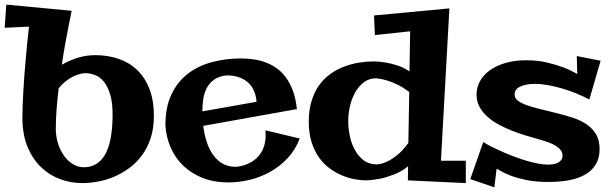

<svg xmlns="http://www.w3.org/2000/svg" viewBox="-47 -760 2616 822"><path d="M611.8 -263.2Q611.8 -210.4 598.1 -168.9Q584.5 -127.4 561 -95.5Q537.6 -63.5 506.8 -40.8Q476.1 -18.1 442.1 -3.7Q408.2 10.7 373 17.3Q337.9 23.9 306.2 23.9Q257.8 23.9 212.2 7.6Q166.5 -8.8 130.6 -42.5Q94.7 -76.2 72.5 -127.4Q50.3 -178.7 48.8 -249Q48.8 -277.3 50 -309.6Q51.3 -341.8 53.2 -375Q55.2 -408.2 57.6 -441.2Q60.1 -474.1 63 -504.4Q68.8 -574.7 77.1 -646L-26.9 -641.1L-20 -740.2L259.8 -713.9Q253.4 -682.6 246.1 -645.5Q239.7 -613.8 232.2 -572Q224.6 -530.3 217.8 -482.9Q251.5 -502.4 287.4 -513.2Q323.2 -523.9 360.8 -523.9Q413.6 -523.9 459.5 -508.5Q505.4 -493.2 539.3 -461.2Q573.2 -429.2 592.5 -380.1Q611.8 -331.1 611.8 -263.2ZM191.9 -209Q191.9 -174.8 201.7 -144.8Q211.4 -114.7 227.8 -92.3Q244.1 -69.8 265.9 -56.9Q287.6 -43.9 311 -43.9Q371.1 -43.9 402.3 -97.2Q433.6 -150.4 435.1 -263.2Q435.5 -319.8 424.8 -355.2Q414.1 -390.6 397.2 -410.9Q380.4 -431.2 360.4 -438.5Q340.3 -445.8 323.2 -446.8Q310.5 -447.3 295.4 -443.4Q280.3 -439.5 264.2 -431.4Q248 -423.3 232.7 -410.9Q217.3 -398.4 204.1 -381.8Q198.7 -336.4 195.3 -292.5Q191.9 -248.5 191.9 -209Z M1236.3 -167Q1217.8 -118.7 1184.8 -83.3Q1151.9 -47.9 1110.4 -24.7Q1068.8 -1.5 1022.5 9.8Q976.1 21 931.2 21Q868.7 21 819.8 1.5Q771 -18.1 736.8 -51.3Q702.6 -84.5 683.3 -129.2Q664.1 -173.8 661.1 -224.1Q661.1 -300.8 686.8 -355.2Q712.4 -409.7 756.6 -443.8Q800.8 -478 859.9 -493.9Q918.9 -509.8 985.4 -509.8Q1009.8 -509.8 1035.9 -506.3Q1062 -502.9 1086.9 -494.1Q1111.8 -485.4 1134.5 -470Q1157.2 -454.6 1175.5 -430.4Q1193.8 -406.2 1206.5 -372.6Q1219.2 -338.9 1224.1 -293L823.2 -221.2Q827.1 -187.5 837.2 -155.3Q847.2 -123 864.3 -98.4Q881.3 -73.7 906.5 -59.3Q931.6 -44.9 966.3 -45.9Q1003.9 -50.3 1032.7 -68.4Q1044.9 -76.2 1056.2 -87.6Q1067.4 -99.1 1075.7 -115.2Q1084 -131.3 1087.9 -152.8Q1091.8 -174.3 1089.4 -202.1ZM1051.3 -324.2Q1049.3 -347.2 1043 -364.3Q1036.6 -381.3 1027.1 -393.6Q1017.6 -405.8 1006.1 -413.8Q994.6 -421.9 982.9 -426.8Q955.6 -438 921.4 -437Q889.2 -433.1 869.1 -418.7Q849.1 -404.3 838.1 -383.1Q827.1 -361.8 823.2 -335.9Q819.3 -310.1 819.3 -283.2Z M1947.3 23.9 1699.2 12.2 1700.2 -47.9Q1670.9 -24.9 1639.2 -12.7Q1607.4 -0.5 1581.1 4.9Q1549.8 11.2 1520 12.2Q1499 12.2 1472.9 7.6Q1446.8 2.9 1419.7 -8.1Q1392.6 -19 1366.5 -37.6Q1340.3 -56.2 1320.1 -84Q1299.8 -111.8 1287.4 -150.1Q1274.9 -188.5 1274.9 -238.8Q1274.9 -290 1287.4 -329.3Q1299.8 -368.7 1320.8 -397.2Q1341.8 -425.8 1369.9 -445.1Q1397.9 -464.4 1429 -475.8Q1460 -487.3 1492.2 -492.2Q1524.4 -497.1 1554.2 -497.1Q1580.6 -496.6 1607.4 -491.7Q1630.4 -487.8 1656.5 -479Q1682.6 -470.2 1706.1 -454.1L1709 -626L1558.1 -609.9L1554.2 -693.8L1877 -724.1L1840.8 -71.8H1947.3ZM1563 -424.8Q1532.7 -424.8 1510.5 -407.7Q1488.3 -390.6 1473.4 -364Q1458.5 -337.4 1451.2 -304.9Q1443.8 -272.5 1443.8 -242.2Q1443.8 -211.9 1450.4 -179.2Q1457 -146.5 1471.7 -119.1Q1486.3 -91.8 1509.5 -74Q1532.7 -56.2 1565.9 -56.2Q1585.9 -57.1 1608.4 -67.4Q1627.4 -75.7 1651.6 -94.5Q1675.8 -113.3 1701.2 -147.9L1705.1 -366.2Q1675.8 -388.2 1650.1 -399.9Q1624.5 -411.6 1605 -417Q1582 -423.3 1563 -424.8Z M2524.4 -500 2476.1 -334Q2452.1 -346.7 2422.9 -358.9Q2393.6 -371.1 2362.5 -380.4Q2331.5 -389.6 2300.5 -395.3Q2269.5 -400.9 2242.2 -400.9Q2204.1 -400.9 2180.2 -389.4Q2156.2 -377.9 2156.2 -356Q2156.2 -341.8 2167 -331.8Q2177.7 -321.8 2199.5 -313Q2221.2 -304.2 2254.2 -295.9Q2287.1 -287.6 2331.1 -276.9Q2370.6 -267.6 2405.3 -256.1Q2439.9 -244.6 2465.3 -227.1Q2490.7 -209.5 2505.4 -184.1Q2520 -158.7 2520 -122.1Q2520 -83 2503.7 -56.2Q2487.3 -29.3 2458 -12.5Q2428.7 4.4 2388.9 11.7Q2349.1 19 2302.2 19Q2245.1 19 2204.3 10.3Q2163.6 1.5 2137 -9Q2110.4 -19.5 2096.4 -28.3Q2082.5 -37.1 2079.1 -37.1L2069.3 42L1966.3 6.8L2022 -151.9Q2037.1 -142.1 2058.6 -131.3Q2080.1 -120.6 2104.5 -109.9Q2128.9 -99.1 2155.5 -89.1Q2182.1 -79.1 2208 -71.5Q2233.9 -64 2257.3 -59.6Q2280.8 -55.2 2299.3 -55.2Q2308.1 -55.2 2318.8 -56.6Q2329.6 -58.1 2339.1 -62.3Q2348.6 -66.4 2355 -74Q2361.3 -81.5 2361.3 -94.2Q2361.3 -109.9 2350.1 -121.3Q2338.9 -132.8 2322.8 -141.1Q2306.6 -149.4 2288.3 -155Q2270 -160.6 2255.4 -165Q2231.9 -171.4 2203.6 -179.9Q2175.3 -188.5 2146 -200Q2116.7 -211.4 2089.4 -226.1Q2062 -240.7 2040.5 -259.8Q2019 -278.8 2006.1 -302.2Q1993.2 -325.7 1993.2 -355Q1993.2 -384.8 2007.3 -411.4Q2021.5 -438 2048.6 -458Q2075.7 -478 2115.5 -490Q2155.3 -502 2206.1 -502Q2253.9 -502 2293.7 -492.7Q2333.5 -483.4 2362.8 -472.2Q2397 -459.5 2424.3 -442.9L2422.4 -520Z"/></svg>

Font: Peralta
Style: Regular
Weight: 400
Designer: Astigmatic (AOETI)
Foundry: Astigmatic (AOETI)
Version: Version 1.000